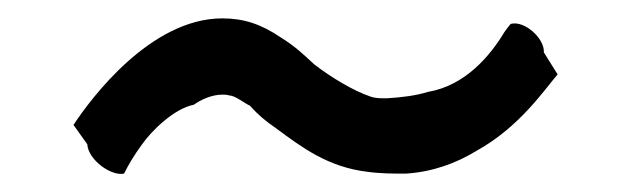

<svg xmlns="http://www.w3.org/2000/svg" viewBox="-20 -441 690 209"><path d="M60 -305 75 -284C76 -267 101 -249 115 -252C120 -262 126 -272 134 -283C145 -299 170 -323 191 -327C198 -332 210 -338 222 -338C224 -338 227 -338 230 -337C236 -337 247 -328 252 -326C261 -316 268 -310 281 -301C308 -281 337 -259 380 -254C394 -252 408 -252 422 -252C451 -254 476 -263 499 -277C546 -303 573 -344 587 -360L572 -384C573 -399 551 -419 536 -415C534 -413 532 -410 529 -406C514 -381 487 -348 446 -341C433 -337 418 -335 401 -334C394 -334 388 -334 383 -336C365 -342 340 -357 322 -371C310 -382 302 -390 286 -400C264 -415 245 -421 222 -421C144 -421 79 -334 60 -305Z"/></svg>

Font: Hussar Pisanka
Style: Regular
Weight: 400
Designer: Robert Jablonski
Foundry: Cannot Into Space Fonts
Version: Version 1.070